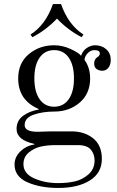

<svg xmlns="http://www.w3.org/2000/svg" viewBox="-20 -692 580 950"><path d="M282 -672Q318 -569 393 -521L384 -508Q316 -543 262 -600Q208 -543 140 -508L131 -521Q206 -569 242 -672ZM52 122Q52 85 81 57Q110 29 150 23V20Q62 1 62 -54Q62 -95 93.5 -118.5Q125 -142 171 -150V-153Q70 -196 70 -304Q70 -380 122.5 -424Q175 -468 248 -468Q290 -468 330.5 -449Q371 -430 381 -416Q390 -442 410 -455Q430 -468 450 -468Q484 -468 506 -448Q528 -428 528 -396Q528 -372 516.5 -357Q505 -342 486 -342Q470 -342 458 -350.5Q446 -359 446 -378Q446 -400 463 -410Q474 -417 474 -428Q474 -444 447 -444Q429 -444 414.5 -429.5Q400 -415 398 -396Q426 -357 426 -304Q426 -229 374.5 -184.5Q323 -140 248 -140Q191 -140 146.5 -124.5Q102 -109 102 -73Q102 -40 166 -40Q187 -40 200 -41Q212 -42 231 -42H334Q398 -42 441 -7.5Q484 27 484 94Q484 164 424.5 201Q365 238 268 238Q180 238 116 210Q52 182 52 122ZM150 -304Q150 -238 176 -201Q202 -164 248 -164Q294 -164 320 -201Q346 -238 346 -304Q346 -370 320 -407Q294 -444 248 -444Q202 -444 176 -407Q150 -370 150 -304ZM96 120Q96 167 149 190.5Q202 214 268 214Q313 214 350.5 205.5Q388 197 418 170.5Q448 144 448 102Q448 71 429.5 48.5Q411 26 365 26H254Q214 26 181 33.5Q148 41 122 63Q96 85 96 120Z"/></svg>

Font: Old Standard TT
Style: Regular
Weight: 400
Designer: Alexey Kryukov <alexios@thessalonica.org.ru>
Version: Version 2.2